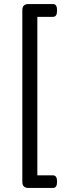

<svg xmlns="http://www.w3.org/2000/svg" viewBox="-20 -788 331 946"><path d="M261 105V109Q261 138 241 138H120Q90 138 90 108V-738Q90 -768 120 -768H241Q261 -768 261 -739V-734Q261 -705 241 -705H164V76H241Q261 76 261 105Z"/></svg>

Font: mmAsap
Style: Regular
Weight: 400
Designer: Pablo Cosgaya
Foundry: Omnibus-Type
Version: Version 1.001